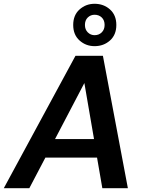

<svg xmlns="http://www.w3.org/2000/svg" viewBox="-51 -995 752 1015"><path d="M-31 0 348 -700H493L625 0H490L462 -162H189L104 0ZM240 -260H446L395 -556ZM449 -751Q403 -751 369.5 -781Q336 -811 336 -863Q336 -915 369.5 -945Q403 -975 449 -975Q497 -975 530.5 -945Q564 -915 564 -863Q564 -811 530.5 -781Q497 -751 449 -751ZM449 -809Q472 -809 487 -824Q502 -839 502 -863Q502 -888 487 -902.5Q472 -917 449 -917Q428 -917 413 -902.5Q398 -888 398 -863Q398 -839 413 -824Q428 -809 449 -809Z"/></svg>

Font: Rethink Sans
Style: Bold Italic
Weight: 700
Italic angle: -10°
Designer: The Rethink Sans project authors (Hans Thiessen). DM Sans designed by Colophon Foundry.
Foundry: Rethink Communications LLC
Version: Version 1.001